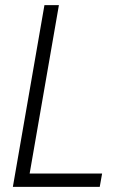

<svg xmlns="http://www.w3.org/2000/svg" viewBox="-20 -731 490 751"><path d="M379.4 -52.2 370.1 0H70.3L79.6 -52.2ZM210.4 -710.9 86.9 0H30.3L153.8 -710.9Z"/></svg>

Font: Roboto Condensed Light
Style: Italic
Weight: 300
Italic angle: -12°
Designer: Christian Robertson
Foundry: Google
Version: Version 3.0; 2020